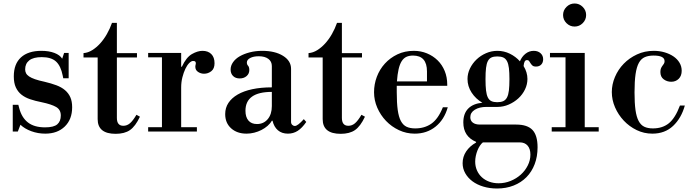

<svg xmlns="http://www.w3.org/2000/svg" viewBox="-20 -753 3978 1099"><path d="M239 12Q197 12 159 -2Q121 -16 97 -39L82 0H53V-153H85L90 -134Q104 -80 140 -52Q176 -24 238 -24Q288 -24 308 -41.5Q328 -59 328 -92Q328 -125 301.5 -140.5Q275 -156 218 -168Q182 -175 152.5 -185Q123 -195 102.5 -211.5Q82 -228 70.5 -253Q59 -278 59 -316Q59 -387 100 -424.5Q141 -462 217 -462Q260 -462 291.5 -450Q323 -438 336 -417L347 -450H373V-305H342L339 -320Q328 -376 300.5 -401Q273 -426 219 -426Q171 -426 147.5 -407.5Q124 -389 124 -356Q124 -344 129 -334Q134 -324 146.5 -315.5Q159 -307 180.5 -299.5Q202 -292 235 -285Q273 -276 302.5 -265Q332 -254 352 -237Q372 -220 382.5 -196.5Q393 -173 393 -139Q393 -70 351 -29Q309 12 239 12Z M642 13Q539 13 539 -71V-424H458V-449Q484 -451 508 -466Q532 -481 553 -504Q574 -527 591.5 -557.5Q609 -588 621 -622H649V-449H764V-424H649V-78Q649 -33 686 -33Q707 -33 724 -47.5Q741 -62 761 -96L781 -85Q755 -30 724 -8.5Q693 13 642 13Z M828 -450H1017V-371H1021Q1046 -425 1078.5 -443.5Q1111 -462 1139 -462Q1171 -462 1189.5 -443.5Q1208 -425 1208 -391Q1208 -360 1189.5 -345.5Q1171 -331 1148 -331Q1129 -331 1113.5 -341.5Q1098 -352 1098 -371Q1098 -377 1099.5 -381.5Q1101 -386 1101 -391Q1101 -396 1098 -400Q1095 -404 1085 -404Q1075 -404 1063 -392Q1051 -380 1041 -359Q1031 -338 1024 -310.5Q1017 -283 1017 -252V-25H1107V0H828V-25H907V-425H828Z M1391 12Q1337 12 1303 -18.5Q1269 -49 1269 -100Q1269 -136 1287.5 -164Q1306 -192 1340.5 -212Q1375 -232 1424.5 -242.5Q1474 -253 1536 -253V-375Q1536 -401 1516 -416Q1496 -431 1461 -431Q1431 -431 1412 -421Q1393 -411 1393 -395Q1393 -384 1400 -376.5Q1407 -369 1407 -352Q1407 -331 1391.5 -317.5Q1376 -304 1352 -304Q1328 -304 1314 -318Q1300 -332 1300 -355Q1300 -377 1314 -397Q1328 -417 1352.5 -431Q1377 -445 1410 -453.5Q1443 -462 1481 -462Q1554 -462 1600 -433.5Q1646 -405 1646 -359V-55Q1646 -45 1652.5 -38.5Q1659 -32 1668 -32Q1684 -32 1719 -71L1733 -55Q1709 -20 1684 -4Q1659 12 1628 12Q1593 12 1570.5 -7.5Q1548 -27 1540 -62H1536Q1527 -46 1511.5 -32.5Q1496 -19 1476.5 -9Q1457 1 1435 6.5Q1413 12 1391 12ZM1451 -43Q1489 -43 1512.5 -71Q1536 -99 1536 -146V-227Q1385 -227 1385 -119Q1385 -83 1402 -63Q1419 -43 1451 -43Z M1930 13Q1827 13 1827 -71V-424H1746V-449Q1772 -451 1796 -466Q1820 -481 1841 -504Q1862 -527 1879.5 -557.5Q1897 -588 1909 -622H1937V-449H2052V-424H1937V-78Q1937 -33 1974 -33Q1995 -33 2012 -47.5Q2029 -62 2049 -96L2069 -85Q2043 -30 2012 -8.5Q1981 13 1930 13Z M2251 -262V-225Q2251 -164 2256.5 -124Q2262 -84 2274.5 -60.5Q2287 -37 2307 -27.5Q2327 -18 2357 -18Q2410 -18 2449 -45Q2488 -72 2515 -139H2543Q2523 -68 2473 -28Q2423 12 2354 12Q2306 12 2263.5 -8Q2221 -28 2189.5 -61Q2158 -94 2139.5 -136.5Q2121 -179 2121 -225Q2121 -271 2137 -313.5Q2153 -356 2183 -389Q2213 -422 2255 -442Q2297 -462 2349 -462Q2389 -462 2424 -447.5Q2459 -433 2485 -407.5Q2511 -382 2525.5 -346.5Q2540 -311 2540 -268V-262ZM2424 -344Q2424 -435 2344 -435Q2322 -435 2306 -427.5Q2290 -420 2279 -402.5Q2268 -385 2261.5 -356.5Q2255 -328 2252 -287H2424Z M2825 326Q2783 326 2746.5 315Q2710 304 2684 284.5Q2658 265 2643 238.5Q2628 212 2628 181Q2628 144 2648.5 113.5Q2669 83 2705 63V59Q2632 28 2632 -52Q2632 -103 2660 -131.5Q2688 -160 2741 -165Q2703 -187 2679.5 -223Q2656 -259 2656 -301Q2656 -332 2670 -361Q2684 -390 2707.5 -412.5Q2731 -435 2762 -448.5Q2793 -462 2827 -462Q2865 -462 2898.5 -445.5Q2932 -429 2956 -402Q2967 -429 2988 -445.5Q3009 -462 3035 -462Q3059 -462 3074 -448.5Q3089 -435 3089 -414Q3089 -395 3078 -383.5Q3067 -372 3048 -372Q3034 -372 3027.5 -378Q3021 -384 3017 -390.5Q3013 -397 3009 -403Q3005 -409 2996 -409Q2988 -409 2983.5 -401.5Q2979 -394 2977 -375Q2999 -339 2999 -301Q2999 -270 2985 -241Q2971 -212 2947 -190Q2923 -168 2892 -154.5Q2861 -141 2827 -141H2764Q2724 -141 2698 -125Q2672 -109 2672 -82Q2672 -62 2686.5 -51Q2701 -40 2727 -40H2934Q2999 -40 3028 -9Q3057 22 3057 90Q3057 143 3040.5 186.5Q3024 230 2993.5 261Q2963 292 2920 309Q2877 326 2825 326ZM2834 296Q2870 296 2903 282.5Q2936 269 2961 246.5Q2986 224 3001 194Q3016 164 3016 132Q3016 99 3000 80.5Q2984 62 2955 62H2744Q2735 69 2727 81Q2719 93 2713 108Q2707 123 2703.5 139.5Q2700 156 2700 172Q2700 199 2710 222Q2720 245 2738 261.5Q2756 278 2780.5 287Q2805 296 2834 296ZM2826 -168Q2847 -168 2860.5 -174Q2874 -180 2882 -195Q2890 -210 2893 -235.5Q2896 -261 2896 -300Q2896 -338 2893 -363Q2890 -388 2882 -403Q2874 -418 2860.5 -424Q2847 -430 2826 -430Q2806 -430 2793 -424Q2780 -418 2772.5 -403.5Q2765 -389 2762 -364Q2759 -339 2759 -300Q2759 -261 2762 -235.5Q2765 -210 2772.5 -195Q2780 -180 2793 -174Q2806 -168 2826 -168Z M3128 -450H3327V-25H3407V0H3138V-25H3217V-425H3128ZM3203 -667Q3203 -694 3222.5 -713.5Q3242 -733 3269 -733Q3296 -733 3315.5 -713.5Q3335 -694 3335 -667Q3335 -640 3315.5 -620.5Q3296 -601 3269 -601Q3242 -601 3222.5 -620.5Q3203 -640 3203 -667Z M3721 -435Q3692 -435 3671 -426Q3650 -417 3637 -393.5Q3624 -370 3618 -329Q3612 -288 3612 -224Q3612 -163 3617.5 -123.5Q3623 -84 3635.5 -60.5Q3648 -37 3668 -27.5Q3688 -18 3717 -18Q3772 -18 3808.5 -47.5Q3845 -77 3872 -149H3900Q3880 -77 3833 -32.5Q3786 12 3714 12Q3666 12 3624 -8.5Q3582 -29 3550.5 -62.5Q3519 -96 3500.5 -138.5Q3482 -181 3482 -226Q3482 -270 3500 -312.5Q3518 -355 3550 -388Q3582 -421 3626 -441.5Q3670 -462 3722 -462Q3755 -462 3784 -453.5Q3813 -445 3835 -430Q3857 -415 3869.5 -394Q3882 -373 3882 -348Q3882 -319 3865 -302Q3848 -285 3822 -285Q3798 -285 3779 -299Q3760 -313 3760 -341Q3760 -354 3763.5 -362Q3767 -370 3771.5 -376Q3776 -382 3780 -388Q3784 -394 3784 -403Q3784 -435 3721 -435Z"/></svg>

Font: Libre Bodoni
Style: Regular
Weight: 400
Designer: Pablo Impallari, Rodrigo Fuenzalida
Foundry: Pablo Impallari, Rodrigo Fuenzalida
Version: Version 1.001; ttfautohint (v1.5.65-e2d9)